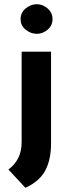

<svg xmlns="http://www.w3.org/2000/svg" viewBox="-20 -683 335 914"><path d="M101 211 20 124Q50 102 66.5 70Q83 38 83 -8V-437H223V0Q223 78 195 129.5Q167 181 101 211ZM78 -592Q78 -623 102.5 -643Q127 -663 155 -663Q183 -663 206.5 -643Q230 -623 230 -592Q230 -561 206.5 -541.5Q183 -522 155 -522Q127 -522 102.5 -541.5Q78 -561 78 -592Z"/></svg>

Font: Reem Kufi
Style: Bold
Weight: 700
Designer: Khaled Hosny
Version: Version 1.001